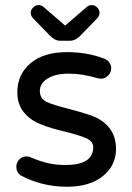

<svg xmlns="http://www.w3.org/2000/svg" viewBox="-20 -710 509 741"><path d="M172.9 -572.3 106.4 -640.6Q98.6 -650.4 98.6 -661.1Q98.6 -671.9 107.9 -681.2Q117.2 -690.4 128.9 -690.4Q139.6 -690.4 147.5 -683.6L231.4 -611.3L315.4 -683.6Q323.2 -690.4 334 -690.4Q345.7 -690.4 355 -681.2Q364.3 -671.9 364.3 -661.1Q364.3 -650.4 356.4 -640.6L290 -572.3Q271.5 -552.7 250 -552.7H212.9Q191.4 -552.7 172.9 -572.3ZM59.6 -33.2Q43 -44.9 43 -66.4Q43 -82 54.2 -94.2Q65.4 -106.4 82 -106.4Q91.8 -106.4 99.6 -102.5Q132.8 -87.9 164.1 -80.6Q195.3 -73.2 232.4 -73.2Q339.8 -73.2 339.8 -141.6Q339.8 -163.1 316.4 -174.8Q292 -186.5 234.4 -201.2Q177.7 -213.9 139.6 -229.5Q97.7 -245.1 72.3 -276.4Q46.9 -307.6 46.9 -353.5Q46.9 -422.9 97.7 -465.8Q148.4 -508.8 238.3 -508.8Q316.4 -508.8 379.9 -484.4Q393.6 -480.5 401.4 -469.7Q409.2 -459 409.2 -446.3Q409.2 -430.7 397.5 -418.5Q385.7 -406.2 369.1 -406.2L356.4 -408.2Q297.9 -425.8 245.1 -425.8Q194.3 -425.8 164.1 -407.2Q133.8 -388.7 133.8 -358.4Q133.8 -330.1 160.2 -316.4Q188.5 -303.7 245.1 -290Q297.9 -276.4 338.9 -261.7Q378.9 -246.1 403.3 -214.4Q427.7 -182.6 427.7 -134.8Q427.7 -71.3 377 -30.3Q326.2 10.7 238.3 10.7Q141.6 10.7 59.6 -33.2Z"/></svg>

Font: YuPearl-Regular
Style: Regular
Weight: 400
Designer: Max Yao
Foundry: Max-Everyday
Version: Version 1.011; ttfautohint (v1.8.3)